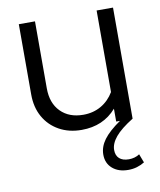

<svg xmlns="http://www.w3.org/2000/svg" viewBox="-82 -566 712 853"><g transform="rotate(-10 274.5 -140.0)"><path d="M428 221Q384 221 357 197.5Q330 174 330 135Q330 100 353.5 68Q377 36 429 0H412V-58Q353 10 255 10Q198 10 154 -14.5Q110 -39 85.5 -82.5Q61 -126 61 -184V-501H134V-199Q134 -132 172 -93.5Q210 -55 274 -55Q319 -55 354.5 -75.5Q390 -96 412 -133V-501H486V0Q431 34 406 64Q381 94 381 123Q381 148 396 161.5Q411 175 439 175Q452 175 464.5 171.5Q477 168 487 161L502 200Q486 210 467.5 215.5Q449 221 428 221Z"/></g></svg>

Font: Red Hat Display
Style: Regular
Weight: 300
Designer: Pentagram, MCKL
Foundry: Pentagram, MCKL
Version: Version 1.023